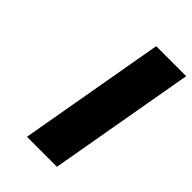

<svg xmlns="http://www.w3.org/2000/svg" viewBox="-221 -827 914 914"><g transform="rotate(45 236.5 -370.0)"><path d="M473 -740 343 0H141L271 -740Z"/></g></svg>

Font: Fz Poppins Black
Style: Italic
Weight: 900
Italic angle: -10°
Designer: Ninad Kale (Devanagari), Jonny Pinhorn (Latin)
Foundry: Indian Type Foundry
Version: Vit hóa bi Vntype.Com & FontZin.Com